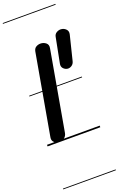

<svg xmlns="http://www.w3.org/2000/svg" viewBox="-297 -1301 1141 1799"><g transform="rotate(-20 273.0 -401.0)"><path d="M115.5 0Q99.5 0 82.5 -7.5Q65.5 -15 55.2 -30.8Q45 -46.5 49 -71L191 -874.5Q196.5 -904.5 217 -916.5Q237.5 -928.5 261 -928.5Q291.5 -928.5 314.8 -909.8Q338 -891 331 -856.5L191 -62.5Q185.5 -32 162.2 -16Q139 0 115.5 0ZM115.5 0Q99.5 0 82.5 -7.5Q65.5 -15 55.2 -30.8Q45 -46.5 49 -71L191 -874.5Q196.5 -904.5 217 -916.5Q237.5 -928.5 261 -928.5Q291.5 -928.5 314.8 -909.8Q338 -891 331 -856.5L191 -62.5Q185.5 -32 162.2 -16Q139 0 115.5 0ZM417.5 -620.5Q395 -624.5 379 -642.5Q363 -660.5 368.5 -689L416.5 -935Q420.5 -964.5 444 -978Q467.5 -991.5 491.5 -988.5Q518.5 -985.5 537.5 -965.8Q556.5 -946 549 -915L488.5 -670Q482 -643 460.5 -629.8Q439 -616.5 417.5 -620.5ZM-5 420.5H520.5V428.5H-5ZM-5 -16H520.5V0H-5ZM-5 -505.5H520.5V-497.5H-5ZM-5 -1230H520.5V-1222H-5Z"/></g></svg>

Font: Edu VIC WA NT Pre Guide
Style: Regular
Weight: 400
Designer: Tina and Corey Anderson, Eben Sorkin, Mirko Velimirovic
Foundry: Google for Education
Version: Version 1.000